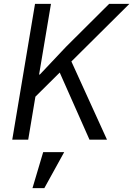

<svg xmlns="http://www.w3.org/2000/svg" viewBox="-20 -718 685 987"><path d="M287 -345 162 -221 125 0H43L160 -698H242L181 -335H185L319 -477L541 -698H645L347 -402L530 0H440ZM202 64H310L208 249H147Z"/></svg>

Font: iA Writer Mono V
Style: Regular
Weight: 400
Italic angle: -9.5°
Designer: Mike Abbink, Paul van der Laan, Pieter van Rosmalen
Foundry: Bold Monday
Version: Version 2.000